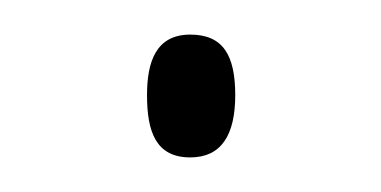

<svg xmlns="http://www.w3.org/2000/svg" viewBox="-20 -389 220 111"><path d="M65 -334C65 -313 70 -298 90 -298C108 -298 116 -311 116 -334C116 -357 109 -369 90 -369C70 -369 65 -353 65 -334Z"/></svg>

Font: Noto Sans Malayalam ExtraCondensed Thin
Style: Regular
Weight: 100
Width: 2
Designer: Jelle Bosma - Monotype Design Team
Foundry: Monotype Imaging Inc.
Version: Version 2.104